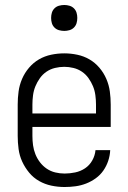

<svg xmlns="http://www.w3.org/2000/svg" viewBox="-20 -742 515 770"><path d="M239 8Q212 8 186 2.5Q160 -3 137 -16Q114 -29 97 -49.5Q80 -70 69 -94Q58 -118 54.5 -144.5Q51 -171 51 -197V-323Q51 -349 54.5 -375Q58 -401 68.5 -425.5Q79 -450 96.5 -470.5Q114 -491 136.5 -504Q159 -517 185 -522.5Q211 -528 238 -528Q264 -528 290 -522.5Q316 -517 338.5 -504Q361 -491 378.5 -470.5Q396 -450 406.5 -425.5Q417 -401 420.5 -375Q424 -349 424 -323V-233H110V-197Q110 -178 112.5 -159.5Q115 -141 122 -123.5Q129 -106 140.5 -91Q152 -76 167.5 -65.5Q183 -55 201.5 -50.5Q220 -46 239 -46Q260 -46 281.5 -50.5Q303 -55 321 -67Q339 -79 350 -98.5Q361 -118 363 -140H422Q421 -118 414 -97Q407 -76 394.5 -58Q382 -40 364 -27Q346 -14 325.5 -6Q305 2 283 5Q261 8 239 8ZM110 -287H365V-323Q365 -341 362.5 -360Q360 -379 353 -396Q346 -413 335 -428.5Q324 -444 308.5 -454.5Q293 -465 274.5 -469.5Q256 -474 238 -474Q219 -474 200.5 -469.5Q182 -465 166.5 -454.5Q151 -444 140 -428.5Q129 -413 122 -396Q115 -379 112.5 -360Q110 -341 110 -323ZM238 -618Q227 -618 216.5 -621Q206 -624 198.5 -631.5Q191 -639 188 -649Q185 -659 185 -670Q185 -681 188 -691Q191 -701 198.5 -708.5Q206 -716 216.5 -719Q227 -722 238 -722Q248 -722 258.5 -719Q269 -716 276.5 -708.5Q284 -701 287 -691Q290 -681 290 -670Q290 -659 287 -649Q284 -639 276.5 -631.5Q269 -624 258.5 -621Q248 -618 238 -618Z"/></svg>

Font: Iosevka QP Light
Style: Regular
Weight: 300
Designer: Belleve Invis
Foundry: Belleve Invis
Version: Version 20.0.0; ttfautohint (v1.8.4)